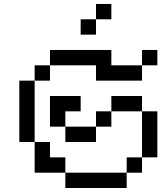

<svg xmlns="http://www.w3.org/2000/svg" viewBox="-20 -943 809 963"><path d="M76.9 -538.5H153.8V-461.5H76.9ZM76.9 -461.5H153.8V-384.6H76.9ZM76.9 -384.6H153.8V-307.7H76.9ZM76.9 -307.7H153.8V-230.8H76.9ZM153.8 -230.8H230.8V-153.8H153.8ZM153.8 -153.8H230.8V-76.9H153.8ZM230.8 -153.8H307.7V-76.9H230.8ZM307.7 -76.9H384.6V0H307.7ZM384.6 -76.9H461.5V0H384.6ZM461.5 -76.9H538.5V0H461.5ZM538.5 -76.9H615.4V0H538.5ZM615.4 -153.8H692.3V-76.9H615.4ZM692.3 -230.8H769.2V-153.8H692.3ZM692.3 -307.7H769.2V-230.8H692.3ZM692.3 -384.6H769.2V-307.7H692.3ZM615.4 -461.5H692.3V-384.6H615.4ZM538.5 -461.5H615.4V-384.6H538.5ZM461.5 -384.6H538.5V-307.7H461.5ZM384.6 -307.7H461.5V-230.8H384.6ZM307.7 -307.7H384.6V-230.8H307.7ZM230.8 -384.6H307.7V-307.7H230.8ZM230.8 -461.5H307.7V-384.6H230.8ZM307.7 -461.5H384.6V-384.6H307.7ZM153.8 -615.4H230.8V-538.5H153.8ZM230.8 -692.3H307.7V-615.4H230.8ZM307.7 -692.3H384.6V-615.4H307.7ZM384.6 -692.3H461.5V-615.4H384.6ZM461.5 -692.3H538.5V-615.4H461.5ZM461.5 -615.4H538.5V-538.5H461.5ZM538.5 -615.4H615.4V-538.5H538.5ZM615.4 -615.4H692.3V-538.5H615.4ZM692.3 -692.3H769.2V-615.4H692.3ZM384.6 -846.2H461.5V-769.2H384.6ZM461.5 -923.1H538.5V-846.2H461.5Z"/></svg>

Font: Jacquarda Bastarda 9
Style: Regular
Weight: 400
Designer: Sarah Cadigan-Fried
Version: Version 1.000; ttfautohint (v1.8.4.7-5d5b)